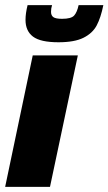

<svg xmlns="http://www.w3.org/2000/svg" viewBox="-23 -725 421 745"><path d="M-3 0 104 -510H279L171 0ZM76 -648Q76 -673 84 -705H179Q175 -693 175 -679Q175 -665 184 -658.5Q193 -652 218 -652Q253 -652 264.5 -664.5Q276 -677 282 -705H378Q368 -656 352 -626Q336 -596 301 -578.5Q266 -561 204 -561Q134 -561 105 -583Q76 -605 76 -648Z"/></svg>

Font: Saira Semi Condensed ExtraBold
Style: Italic
Weight: 800
Width: 4
Italic angle: -12°
Designer: Hector Gatti with collaboration of the Omnibus-Type team
Foundry: Omnibus-Type
Version: Version 1.001; ttfautohint (v1.8)